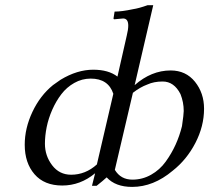

<svg xmlns="http://www.w3.org/2000/svg" viewBox="-20 -715 814 747"><path d="M356.9 -75.2 420.9 -350.1Q401.4 -409.2 333 -409.2Q298.8 -409.2 269 -392.3Q239.3 -375.5 218.8 -348.6Q198.2 -321.8 183.3 -288.1Q168.5 -254.4 161.6 -220.5Q154.8 -186.5 154.8 -155.8Q154.8 -108.9 182.9 -72Q210.9 -35.2 256.8 -35.2Q312.5 -35.2 356.9 -75.2ZM497.1 -354 426.8 -54.2Q449.7 -16.1 495.1 -16.1Q534.2 -16.1 567.9 -35.2Q601.6 -54.2 624.5 -85.9Q647.5 -117.7 663.1 -152.1Q678.7 -186.5 688 -224.1Q694.8 -270.5 694.8 -283.2Q694.8 -317.4 682.1 -349.1Q657.2 -397.9 612.8 -397.9Q578.6 -397.9 553.2 -386.2Q525.4 -376 497.1 -354ZM554.2 -694.8H576.2L503.9 -383.8Q568.8 -440.9 644 -440.9Q703.1 -440.9 738.5 -397Q773.9 -353 773.9 -292Q773.9 -224.1 740.2 -158.9Q706.5 -93.8 651.9 -50.8Q577.1 12.2 494.1 12.2Q429.2 12.2 395 -24.9Q381.3 -12.2 356 7.8H337.9L350.1 -41Q292.5 6.8 222.2 6.8Q152.3 6.8 114.3 -37.1Q76.2 -81.1 76.2 -151.9Q76.2 -216.3 106.2 -279.8Q136.2 -343.3 186 -383.8L215.8 -404.8Q280.3 -443.8 342.8 -443.8Q402.3 -443.8 437 -417L473.1 -576.2Q479 -600.1 479 -615.2Q479 -643.1 459 -643.1L425.8 -640.1Q423.8 -639.6 422.4 -641.1Q420.9 -642.6 421.9 -645L425.8 -669.9Q454.1 -669.9 497.1 -679.2Q520.5 -682.6 554.2 -694.8Z"/></svg>

Font: Common Serif Medium
Style: Italic
Weight: 500
Italic angle: -12°
Designer: Philipp H. Poll, Khaled Hosny
Foundry: Stefan Peev, Context Ltd.
Version: Version 1.026